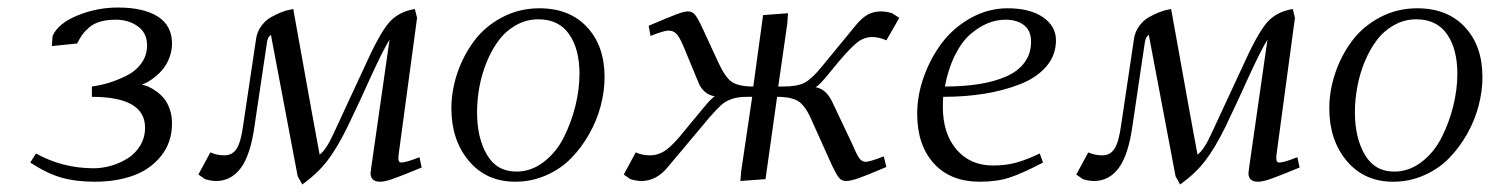

<svg xmlns="http://www.w3.org/2000/svg" viewBox="-20 -474 3942 508"><path d="M60.1 -43.9 75.2 -67.9Q145.5 -28.8 228 -28.8Q250.5 -28.8 273.7 -35.4Q296.9 -42 317.4 -54.7Q337.9 -67.4 350.8 -88.6Q363.8 -109.9 363.8 -136.2Q363.8 -217.8 223.1 -217.8V-245.1Q245.1 -248 267.1 -254.6Q289.1 -261.2 313.7 -273.2Q338.4 -285.2 353.8 -306.2Q369.1 -327.1 369.1 -354Q369.1 -386.7 344.7 -404.3Q320.3 -421.9 286.1 -421.9Q262.7 -421.9 245.1 -416.7Q227.5 -411.6 216.1 -401.6Q204.6 -391.6 197.8 -382.1Q190.9 -372.6 184.1 -358.9L117.2 -352.1L119.1 -378.9Q133.8 -412.1 185.1 -433.1Q236.3 -454.1 292 -454.1Q359.9 -454.1 397.5 -430.2Q435.1 -406.2 435.1 -358.9Q435.1 -339.8 428.5 -322.3Q421.9 -304.7 412.6 -293Q403.3 -281.2 391.6 -271.7Q379.9 -262.2 371.1 -257.3Q362.3 -252.4 355 -250Q363.8 -248.5 373.3 -244.4Q382.8 -240.2 394.3 -231.9Q405.8 -223.6 414.6 -212.6Q423.3 -201.7 429.2 -184.8Q435.1 -168 435.1 -147.9Q435.1 -96.7 405.8 -60.8Q376.5 -24.9 331.5 -9Q286.6 6.8 231 6.8Q180.2 6.8 142.1 -4.2Q104 -15.1 60.1 -43.9Z M504.9 -12.2 536.6 -70.8Q553.7 -63 573.7 -63Q595.2 -63 606.4 -81.1Q617.7 -99.1 623.5 -143.1Q643.6 -277.8 657.7 -372.1Q660.6 -390.6 671.6 -405.5Q682.6 -420.4 696.5 -428.2Q710.4 -436 723.9 -441.4Q737.3 -446.8 746.6 -448.2L755.9 -450.2Q818.8 -99.1 825.7 -64.9Q842.8 -77.1 862.8 -121.1L944.8 -297.9Q982.9 -382.8 1008.1 -412.8Q1033.2 -442.9 1077.6 -450.2L1083.5 -426.8L1034.7 -64.9Q1031.7 -43.9 1041.5 -43.9Q1054.2 -43.9 1089.8 -58.1L1095.7 -30.8Q1040 -7.8 1019 -0.5Q998 6.8 985.8 6.8Q960.4 6.8 960.4 -16.1Q960.4 -18.1 962.9 -35.2L1010.7 -369.1Q995.1 -344.2 963.9 -276.9Q934.6 -211.4 898.4 -136.2Q871.6 -82 846.2 -48.8Q820.8 -15.6 779.8 14.2L767.6 -7.8L696.8 -381.8Q691.4 -377.9 689 -372.1Q686.5 -366.2 684.6 -350.1L653.8 -143.1Q643.1 -64.5 617.4 -29.8Q591.8 4.9 551.8 4.9Q538.6 4.9 522.5 0Z M1174.3 -187Q1174.3 -233.9 1189.9 -280.3Q1205.6 -326.7 1234.1 -365.2Q1262.7 -403.8 1308.1 -428Q1353.5 -452.1 1407.2 -452.1Q1486.8 -452.1 1533.2 -402.3Q1579.6 -352.5 1579.6 -270Q1579.6 -233.4 1569.6 -194.8Q1559.6 -156.2 1539.3 -120.1Q1519 -84 1491.5 -55.7Q1463.9 -27.3 1425.3 -10.3Q1386.7 6.8 1343.3 6.8Q1266.6 6.8 1220.5 -48.3Q1174.3 -103.5 1174.3 -187ZM1242.2 -176.8Q1242.2 -109.4 1268.3 -64.7Q1294.4 -20 1346.2 -20Q1385.3 -20 1418.2 -45.2Q1451.2 -70.3 1471.2 -109.6Q1491.2 -148.9 1502.2 -193.1Q1513.2 -237.3 1513.2 -278.8Q1513.2 -344.2 1485.8 -383.5Q1458.5 -422.9 1404.3 -422.9Q1373 -422.9 1345.9 -407.7Q1318.8 -392.6 1300 -367.7Q1281.2 -342.8 1268.1 -310.8Q1254.9 -278.8 1248.5 -244.6Q1242.2 -210.4 1242.2 -176.8Z M1630.4 -12.2 1662.1 -70.8Q1679.2 -63 1699.2 -63Q1722.2 -63 1741.9 -76.9Q1761.7 -90.8 1791 -127.9L1842.3 -189.9Q1861.8 -213.4 1871.1 -219.2Q1839.8 -224.6 1827.1 -257.8L1788.1 -352.1Q1777.3 -377.4 1769 -385.3Q1760.7 -393.1 1749 -393.1Q1736.8 -393.1 1701.2 -378.9L1696.3 -405.8Q1752.4 -429.7 1771.5 -436.8Q1790.5 -443.8 1800.3 -443.8Q1812 -443.8 1819.3 -434.6Q1826.7 -425.3 1839.4 -397.9L1880.4 -309.1Q1898.9 -268.6 1917 -256.8Q1935.1 -245.1 1973.1 -245.1L1999 -434.1L2064.9 -439L2063 -411.1L2039.1 -245.1H2053.2Q2090.3 -245.1 2109.6 -255.6Q2128.9 -266.1 2155.3 -298.8L2243.2 -405.8Q2259.8 -426.3 2275.4 -435.1Q2291 -443.8 2310.1 -443.8Q2325.2 -443.8 2340.3 -439L2359.4 -426.8L2325.2 -367.2Q2305.7 -376 2288.1 -376Q2266.6 -376 2248.8 -362.3Q2231 -348.6 2199.2 -311L2167 -272Q2148.4 -249.5 2138.2 -243.2Q2166 -238.3 2182.1 -204.1L2235.4 -91.8Q2247.1 -64 2253.9 -54.9Q2260.7 -45.9 2271 -45.9Q2280.8 -45.9 2318.4 -60.1L2325.2 -32.2Q2272.5 -9.8 2251.5 -2.4Q2230.5 4.9 2218.3 4.9Q2206.5 4.9 2199.2 -4.4Q2191.9 -13.7 2179.2 -41L2128.9 -152.8Q2111.8 -193.4 2093 -205.6Q2074.2 -217.8 2036.1 -217.8L2005.4 0L1939 4.9L1940.9 -20L1970.2 -217.8H1956.1Q1931.6 -217.8 1915.5 -211.9Q1899.4 -206.1 1888.7 -196.5Q1877.9 -187 1856.9 -163.1L1747.1 -32.2Q1716.8 4.9 1677.2 4.9Q1664.1 4.9 1647.9 0Z M2406.7 -172.9Q2406.7 -222.2 2424.6 -271.7Q2442.4 -321.3 2473.1 -361.6Q2503.9 -401.9 2549.6 -427Q2595.2 -452.1 2646 -452.1Q2705.1 -452.1 2739.5 -428.5Q2773.9 -404.8 2773.9 -367.2Q2773.9 -328.1 2748.5 -298.3Q2723.1 -268.6 2679.7 -251.5Q2636.2 -234.4 2585 -226.1Q2533.7 -217.8 2475.6 -217.8Q2474.6 -205.6 2474.6 -191.9Q2474.6 -120.1 2511 -78.1Q2547.4 -36.1 2606.9 -36.1Q2641.6 -36.1 2669.4 -43.9Q2697.3 -51.8 2731 -67.9L2739.7 -43.9Q2685.5 -15.6 2651.9 -4.4Q2618.2 6.8 2572.8 6.8Q2494.6 6.8 2450.7 -41.7Q2406.7 -90.3 2406.7 -172.9ZM2480 -245.1Q2529.8 -245.1 2570.1 -251.5Q2610.4 -257.8 2641.8 -271.5Q2673.3 -285.2 2690.7 -308.6Q2708 -332 2708 -363.8Q2708 -393.1 2689.2 -407.5Q2670.4 -421.9 2640.6 -421.9Q2616.7 -421.9 2593.3 -412.4Q2569.8 -402.8 2547.1 -383.1Q2524.4 -363.3 2506.6 -327.6Q2488.8 -292 2480 -245.1Z M2827.6 -12.2 2859.4 -70.8Q2876.5 -63 2896.5 -63Q2918 -63 2929.2 -81.1Q2940.4 -99.1 2946.3 -143.1Q2966.3 -277.8 2980.5 -372.1Q2983.4 -390.6 2994.4 -405.5Q3005.4 -420.4 3019.3 -428.2Q3033.2 -436 3046.6 -441.4Q3060.1 -446.8 3069.3 -448.2L3078.6 -450.2Q3141.6 -99.1 3148.4 -64.9Q3165.5 -77.1 3185.5 -121.1L3267.6 -297.9Q3305.7 -382.8 3330.8 -412.8Q3356 -442.9 3400.4 -450.2L3406.2 -426.8L3357.4 -64.9Q3354.5 -43.9 3364.3 -43.9Q3377 -43.9 3412.6 -58.1L3418.5 -30.8Q3362.8 -7.8 3341.8 -0.5Q3320.8 6.8 3308.6 6.8Q3283.2 6.8 3283.2 -16.1Q3283.2 -18.1 3285.6 -35.2L3333.5 -369.1Q3317.9 -344.2 3286.6 -276.9Q3257.3 -211.4 3221.2 -136.2Q3194.3 -82 3168.9 -48.8Q3143.6 -15.6 3102.5 14.2L3090.3 -7.8L3019.5 -381.8Q3014.2 -377.9 3011.7 -372.1Q3009.3 -366.2 3007.3 -350.1L2976.6 -143.1Q2965.8 -64.5 2940.2 -29.8Q2914.6 4.9 2874.5 4.9Q2861.3 4.9 2845.2 0Z M3497.1 -187Q3497.1 -233.9 3512.7 -280.3Q3528.3 -326.7 3556.9 -365.2Q3585.4 -403.8 3630.9 -428Q3676.3 -452.1 3730 -452.1Q3809.6 -452.1 3856 -402.3Q3902.3 -352.5 3902.3 -270Q3902.3 -233.4 3892.3 -194.8Q3882.3 -156.2 3862.1 -120.1Q3841.8 -84 3814.2 -55.7Q3786.6 -27.3 3748 -10.3Q3709.5 6.8 3666 6.8Q3589.4 6.8 3543.2 -48.3Q3497.1 -103.5 3497.1 -187ZM3564.9 -176.8Q3564.9 -109.4 3591.1 -64.7Q3617.2 -20 3668.9 -20Q3708 -20 3741 -45.2Q3773.9 -70.3 3793.9 -109.6Q3814 -148.9 3825 -193.1Q3835.9 -237.3 3835.9 -278.8Q3835.9 -344.2 3808.6 -383.5Q3781.2 -422.9 3727.1 -422.9Q3695.8 -422.9 3668.7 -407.7Q3641.6 -392.6 3622.8 -367.7Q3604 -342.8 3590.8 -310.8Q3577.6 -278.8 3571.3 -244.6Q3564.9 -210.4 3564.9 -176.8Z"/></svg>

Font: Dehuti
Style: Italic
Weight: 400
Version: Version 1.2